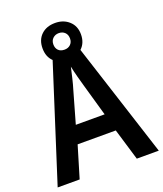

<svg xmlns="http://www.w3.org/2000/svg" viewBox="-157 -980 922 1083"><g transform="rotate(-20 303.5 -438.5)"><path d="M475 0 418 -190H189L132 0H0L229 -716H376L607 0ZM335 -490Q328 -514 318 -551.5Q308 -589 303 -615Q297 -587 288 -549.5Q279 -512 272 -490L217 -297H390ZM303 -655Q251 -655 219.5 -685Q188 -715 188 -766Q188 -817 219.5 -847Q251 -877 303 -877Q353 -877 386 -847Q419 -817 419 -767Q419 -716 386.5 -685.5Q354 -655 303 -655ZM303 -717Q325 -717 339 -730.5Q353 -744 353 -766Q353 -789 339 -802.5Q325 -816 303 -816Q282 -816 267.5 -802.5Q253 -789 253 -766Q253 -744 266 -730.5Q279 -717 303 -717Z"/></g></svg>

Font: Noto Sans SemiCondensed SemiBold
Style: Regular
Weight: 600
Width: 4
Designer: Monotype Design Team
Foundry: Monotype Imaging Inc.
Version: Version 2.013; ttfautohint (v1.8.4.7-5d5b)